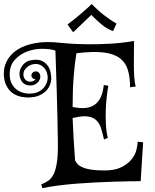

<svg xmlns="http://www.w3.org/2000/svg" viewBox="-175 -946 799 992"><path d="M-30.3 -442.4Q-97.7 -443.4 -128.9 -483.4Q-160.2 -523.4 -154.3 -583Q-151.4 -612.3 -133.3 -641.6Q-115.2 -670.9 -80.1 -692.4Q-44.9 -713.9 9.3 -723.6Q63.5 -733.4 138.7 -724.6Q155.3 -722.7 193.4 -720.2Q231.4 -717.8 282.7 -717.3Q334 -716.8 395 -720.2Q456.1 -723.6 517.6 -734.4Q517.6 -713.9 517.1 -681.6Q516.6 -649.4 516.6 -615.2Q516.6 -581.1 518.6 -549.3Q520.5 -517.6 526.4 -499L497.1 -495.1Q497.1 -545.9 485.8 -584Q474.6 -622.1 444.8 -645Q415 -668 360.8 -674.8Q306.6 -681.6 219.7 -670.9Q210.9 -618.2 205.6 -550.3Q200.2 -482.4 200.2 -393.6Q274.4 -377 314 -404.8Q353.5 -432.6 361.3 -506.8L384.8 -502.9Q380.9 -482.4 377 -450.2Q373 -418 371.6 -380.9Q370.1 -343.8 372.1 -305.2Q374 -266.6 381.8 -233.4L362.3 -225.6Q355.5 -255.9 347.7 -281.7Q339.8 -307.6 323.7 -323.7Q307.6 -339.8 278.8 -344.2Q250 -348.6 200.2 -335.9Q202.1 -287.1 205.1 -232.9Q208 -178.7 212.9 -117.2Q217.8 -107.4 226.1 -98.1Q234.4 -88.9 251 -81.5Q267.6 -74.2 293.9 -69.8Q320.3 -65.4 360.4 -65.4Q416 -64.5 450.7 -81.5Q485.4 -98.6 504.4 -122.1Q523.4 -145.5 529.8 -171.4Q536.1 -197.3 536.1 -213.9L564.5 -210.9L551.8 -9.8Q530.3 -9.8 494.1 -9.3Q458 -8.8 413.6 -7.3Q369.1 -5.9 318.8 -3.4Q268.6 -1 219.2 2.9Q169.9 6.8 124.5 12.7Q79.1 18.6 43.9 26.4L38.1 6.8Q57.6 -1 74.2 -12.2Q90.8 -23.4 102.1 -45.9Q113.3 -68.4 119.1 -107.9Q125 -147.5 124 -212.9Q123 -271.5 121.6 -339.8Q120.1 -408.2 118.2 -473.1Q116.2 -538.1 114.3 -594.2Q112.3 -650.4 111.3 -684.6Q82 -694.3 41 -693.8Q0 -693.4 -36.6 -679.2Q-73.2 -665 -99.1 -636.2Q-125 -607.4 -125 -561.5Q-125 -535.2 -115.2 -515.6Q-105.5 -496.1 -89.8 -483.9Q-74.2 -471.7 -54.2 -466.3Q-34.2 -460.9 -12.7 -462.9Q8.8 -463.9 25.4 -472.7Q42 -481.4 52.7 -494.6Q63.5 -507.8 68.4 -524.4Q73.2 -541 70.3 -557.6Q65.4 -589.8 40 -606.4Q14.6 -623 -18.6 -609.4Q-32.2 -603.5 -43.9 -589.8Q-55.7 -576.2 -53.7 -555.7Q-52.7 -544.9 -45.9 -536.6Q-39.1 -528.3 -29.8 -525.4Q-20.5 -522.5 -10.3 -524.9Q0 -527.3 8.8 -537.1Q0 -537.1 -6.3 -542Q-12.7 -546.9 -12.7 -556.6Q-12.7 -562.5 -8.8 -567.9Q-4.9 -573.2 1.5 -575.7Q7.8 -578.1 15.1 -576.7Q22.5 -575.2 28.3 -567.4Q34.2 -559.6 33.2 -547.9Q32.2 -536.1 24.9 -525.9Q17.6 -515.6 4.4 -509.3Q-8.8 -502.9 -27.3 -504.9Q-49.8 -507.8 -61.5 -523.9Q-73.2 -540 -74.2 -561.5Q-76.2 -585.9 -57.1 -609.9Q-38.1 -633.8 -2 -636.7Q26.4 -639.6 44.4 -629.9Q62.5 -620.1 72.8 -605Q83 -589.8 86.4 -571.8Q89.8 -553.7 89.8 -539.1Q89.8 -525.4 83.5 -508.3Q77.1 -491.2 63 -476.6Q48.8 -461.9 25.9 -452.1Q2.9 -442.4 -30.3 -442.4ZM298.8 -925.8Q328.1 -894.5 361.8 -868.2Q395.5 -841.8 426.8 -824.2L409.2 -785.2Q377.9 -795.9 348.6 -820.8Q319.3 -845.7 296.9 -869.1L203.1 -779.3L173.8 -819.3Q211.9 -848.6 236.3 -869.1Q260.7 -889.6 274.4 -902.3Q291 -917 298.8 -925.8Z"/></svg>

Font: Mystery Quest
Style: Regular
Weight: 400
Designer: Squid
Foundry: Font Diner, Inc DBA Sideshow
Version: Version 1.000